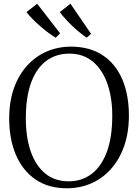

<svg xmlns="http://www.w3.org/2000/svg" viewBox="-20 -1002 743 1033"><path d="M344.5 11Q242 12 171.8 -36Q101.5 -84 65.5 -169Q29.5 -254 29.5 -364.5Q29.5 -456 55 -527.5Q80.5 -599 126 -649Q171.5 -699 231.8 -725Q292 -751 361.5 -751Q462.5 -751 532 -705.2Q601.5 -659.5 637.5 -576Q673.5 -492.5 673.5 -380Q673.5 -289 648.2 -217Q623 -145 578.2 -94.2Q533.5 -43.5 473.8 -16.8Q414 10 344.5 11ZM349.5 -26.5Q420 -26.5 472.5 -66Q525 -105.5 554.5 -184Q584 -262.5 584 -380Q584 -477 557.5 -552.2Q531 -627.5 479.5 -670.5Q428 -713.5 352.5 -713.5Q282.5 -713.5 230 -675.2Q177.5 -637 148.2 -559.5Q119 -482 119 -364.5Q119 -263 145.5 -187Q172 -111 223.2 -68.8Q274.5 -26.5 349.5 -26.5ZM279 -799.5Q261.5 -810 240 -826Q218.5 -842 196.5 -861Q174.5 -880 155 -899.8Q135.5 -919.5 122.5 -937L180 -982L303.5 -822.5L280 -799.5ZM446 -799.5Q424 -814 397 -837Q370 -860 344.5 -886.8Q319 -913.5 301.5 -937L359 -982L470 -820L447 -799.5Z"/></svg>

Font: Merriweather 72pt Light
Style: Regular
Weight: 300
Version: Version 2.100